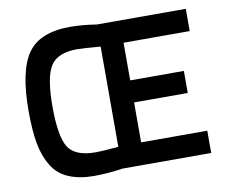

<svg xmlns="http://www.w3.org/2000/svg" viewBox="-78 -801 1069 909"><g transform="rotate(-10 456.0 -346.5)"><path d="M868 0H442Q370 11 302 11Q234 11 182.5 -10.5Q131 -32 102.5 -79Q74 -126 62.5 -188.5Q51 -251 51 -345Q51 -538 109 -621Q167 -704 313 -704Q372 -704 440 -693H868V-586H550V-405H808V-299H550V-107H868ZM331 -98Q361 -98 440 -105V-587Q358 -594 328 -594Q234 -594 200 -541Q166 -488 166 -346Q166 -204 198.5 -151Q231 -98 331 -98Z"/></g></svg>

Font: TitilliumWeb-SemiBold
Style: SemiBold
Weight: 600
Version: Version 1.001;PS 57.000;hotconv 1.0.70;makeotf.lib2.5.55311